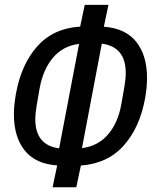

<svg xmlns="http://www.w3.org/2000/svg" viewBox="-20 -746 640 794"><path d="M37.5 -273Q37.5 -309.5 45.5 -356Q67 -478.5 133.5 -553.8Q200 -629 311.5 -636L330.5 -726H428.5L409.5 -635.5Q499 -629 543.5 -573Q588 -517 588 -424Q588 -385 580.5 -342Q559 -220 492.2 -144.8Q425.5 -69.5 314.5 -61.5L295.5 28.5H197.5L216.5 -62Q126.5 -68 82 -124Q37.5 -180 37.5 -273ZM144 -381 131.5 -309Q126 -277.5 126 -253Q126 -145.5 224.5 -132.5L307 -564.5Q241 -556.5 199.5 -507.8Q158 -459 144 -381ZM482 -316.5 494.5 -388Q500 -420 500 -444.5Q500 -552.5 401 -565.5L319 -133.5Q385 -141.5 426.8 -190Q468.5 -238.5 482 -316.5Z"/></svg>

Font: JuliaMono MediumItalic
Style: Regular
Weight: 500
Italic angle: -9°
Monospace: yes
Designer: cormullion
Foundry: corm
Version: Version 0.049; ttfautohint (v1.8.4)